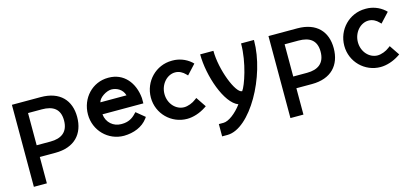

<svg xmlns="http://www.w3.org/2000/svg" viewBox="-61 -922 3400 1583"><g transform="rotate(-15 1639.5 -130.0)"><path d="M73 -475V225H184V0H317C481 0 567 -95 567 -240C567 -381 483 -475 319 -475ZM184 -100V-375H302C395 -375 455 -339 455 -240C455 -141 395 -100 302 -100Z M783 -306C791 -345 855 -385 897 -385C938 -385 990 -363 1006 -306ZM1041 -153 1030 -142C1000 -109 963 -88 910 -88H902C838 -88 781 -134 774 -206H1123V-251C1111 -386 1029 -485 900 -485H896C762 -485 658 -375 658 -235C658 -98 766 11 901 11C984 10 1060 -20 1104 -79L1114 -93Z M1448 -485H1440C1304 -485 1195 -374 1195 -235C1195 -97 1306 11 1440 11C1492 11 1550 -8 1599 -40L1614 -50L1556 -136L1541 -125C1515 -104 1473 -88 1441 -88C1371 -88 1311 -152 1311 -235C1311 -317 1371 -385 1441 -385C1476 -385 1505 -368 1526 -346L1539 -333L1614 -414L1602 -426C1556 -467 1498 -485 1448 -485Z M2139 -475H2029V-473C2029 -311 1965 -129 1936 -92C1880 -92 1793 -314 1793 -475H1680C1680 -291 1767 -37 1878 4C1828 72 1763 120 1720 120H1680V225H1727C1921 223 2139 -165 2139 -471Z M2263 -475V225H2374V0H2507C2671 0 2757 -95 2757 -240C2757 -381 2673 -475 2509 -475ZM2374 -100V-375H2492C2585 -375 2645 -339 2645 -240C2645 -141 2585 -100 2492 -100Z M3099 -485H3091C2955 -485 2846 -374 2846 -235C2846 -97 2957 11 3091 11C3143 11 3201 -8 3250 -40L3265 -50L3207 -136L3192 -125C3166 -104 3124 -88 3092 -88C3022 -88 2962 -152 2962 -235C2962 -317 3022 -385 3092 -385C3127 -385 3156 -368 3177 -346L3190 -333L3265 -414L3253 -426C3207 -467 3149 -485 3099 -485Z"/></g></svg>

Font: Mint Spirit
Style: Bold
Weight: 700
Designer: HARENDAL Hirwen
Foundry: Arkandis Digital Foundry.
Version: Version 1.004;FFEdit